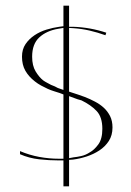

<svg xmlns="http://www.w3.org/2000/svg" viewBox="-20 -595 466 681"><path d="M51 -59Q84 -45 119 -38.5Q154 -32 189 -32H205V-260L192 -265Q183 -268 171.5 -271.5Q160 -275 149 -280Q138 -285 126 -291.5Q114 -298 104 -306Q82 -323 70 -344Q58 -365 58 -394Q58 -420 70.5 -438.5Q83 -457 102.5 -470Q122 -483 145 -490Q168 -497 190 -500L205 -502V-575H225V-500H240Q300 -498 357 -479L354 -470Q326 -480 298 -486.5Q270 -493 241 -495L225 -496V-270L237 -266Q246 -263 257 -259.5Q268 -256 281 -251Q299 -244 317 -234.5Q335 -225 348.5 -212.5Q362 -200 370.5 -183Q379 -166 379 -143Q379 -115 366 -95Q353 -75 332.5 -61.5Q312 -48 287.5 -40Q263 -32 239 -29L225 -28V66H205V-26H189Q154 -26 118.5 -30Q83 -34 51 -48ZM205 -276V-496L187 -493Q145 -486 119.5 -462.5Q94 -439 94 -394Q94 -362 106.5 -341.5Q119 -321 133 -310Q140 -305 147 -301.5Q154 -298 161 -294Q169 -291 174.5 -288.5Q180 -286 185 -283ZM225 -34 241 -37Q252 -38 268 -41.5Q284 -45 299 -55Q314 -63 328.5 -82.5Q343 -102 343 -138Q343 -180 322.5 -201.5Q302 -223 269 -239Q261 -241 255 -243Q249 -245 244 -247L225 -254Z"/></svg>

Font: UN Bangla Thin
Style: Regular
Weight: 100
Designer: Desinged by Rajon, Unicode developed by Rashed (IMGN)
Version: Version 2.000;March 19, 2023;FontCreator 14.0.0.2901 64-bit